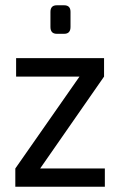

<svg xmlns="http://www.w3.org/2000/svg" viewBox="-20 -707 455 727"><path d="M223 -579H195Q171 -579 171 -605V-662Q171 -687 195 -687H223Q247 -687 247 -662V-605Q247 -579 223 -579ZM377 -69V0H38V-69L281 -417H41V-487H374V-417L132 -69Z"/></svg>

Font: exo2condensed_r
Style: Regular
Weight: 400
Width: 3
Designer: Natanael Gama
Version: Version 1.001;PS 001.001;hotconv 1.0.70;makeotf.lib2.5.58329